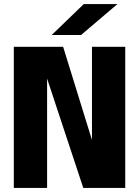

<svg xmlns="http://www.w3.org/2000/svg" viewBox="-20 -932 690 952"><path d="M48.5 0V-700H293L467.5 -136H436V-700H601V0H393L207 -562H213.5V0ZM382 -758.5H236.5L395.5 -912H562.5Z"/></svg>

Font: Trispace Thin
Style: Bold
Weight: 700
Version: Version 1.210